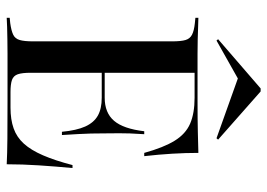

<svg xmlns="http://www.w3.org/2000/svg" viewBox="-132 -664 796 572"><g transform="rotate(90 266.0 -378.0)"><path d="M140.3 -2.4Q117.7 -2.4 97.2 -2Q76.6 -1.6 60.5 -1.2Q44.4 -0.8 33.1 0V-8.9L49.2 -10.5Q71.8 -13.7 83.5 -19.4Q95.2 -25 99.2 -38.7Q103.2 -52.4 103.2 -78.2V-492.7Q103.2 -519.4 99.2 -532.7Q95.2 -546 83.5 -552Q71.8 -558.1 49.2 -560.5L33.1 -562.1V-571Q44.4 -571 60.5 -570.2Q76.6 -569.4 97.2 -569Q117.7 -568.5 140.3 -568.5H150.8H282.3Q336.3 -568.5 373.4 -569.4Q410.5 -570.2 435.5 -571Q435.5 -533.1 437.9 -493.1Q440.3 -453.2 445.2 -409.7H435.5Q419.4 -467.7 399.2 -500.4Q379 -533.1 348.4 -546.4Q317.7 -559.7 271 -559.7H196.8V-71Q196.8 -46 201.2 -33.1Q205.6 -20.2 218.1 -15.7Q230.6 -11.3 254 -11.3H300.8Q336.3 -11.3 362.5 -20.6Q388.7 -29.8 408.1 -51.2Q427.4 -72.6 442.7 -108.1Q458.1 -143.5 471.8 -196H480.6Q475.8 -144.4 472.6 -95.6Q469.4 -46.8 469.4 0Q437.9 -1.6 393.1 -2Q348.4 -2.4 281.5 -2.4H150.8ZM171.8 -283.1V-291.9H333.9V-283.1ZM372.6 -164.5Q368.5 -208.1 356.9 -233.9Q345.2 -259.7 324.6 -271.4Q304 -283.1 271 -283.1V-291.9Q316.1 -291.9 339.9 -319.8Q363.7 -347.6 371 -409.7H379.8Q376.6 -361.3 377 -335.1Q377.4 -308.9 377.4 -287.1Q377.4 -268.5 377.8 -251.2Q378.2 -233.9 379.4 -212.9Q380.6 -191.9 382.3 -164.5ZM100.8 -625 96.8 -629.8 243.5 -756.5H252.4L396 -629.8L391.9 -625L195.2 -695.2L241.1 -704Z"/></g></svg>

Font: Playfair 144pt SemiCondensed Medium
Style: Regular
Weight: 500
Width: 4
Designer: Claus Eggers Sørensen
Foundry: Claus Eggers Sørensen
Version: Version 2.203